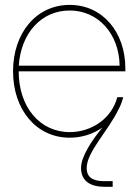

<svg xmlns="http://www.w3.org/2000/svg" viewBox="-20 -543 552 768"><path d="M258.8 7.8C307.1 7.8 352.5 -6.8 389.6 -32.7C346.7 19 304.2 83.5 304.2 128.9C304.2 170.9 329.1 204.1 397.9 204.1H430.7V181.6H397.9C340.3 181.6 326.7 157.7 326.7 128.9C326.7 64.9 412.1 -18.1 454.6 -106.4C462.4 -121.1 468.8 -137.2 472.7 -154.3H449.2C426.8 -68.8 346.2 -14.6 258.8 -14.6C139.2 -14.6 54.7 -115.2 54.7 -257.8H481.4V-269.5C481.4 -413.6 391.1 -523.4 258.8 -523.4C125.5 -523.4 32.2 -411.6 32.2 -257.8C32.2 -104 125.5 7.8 258.8 7.8ZM55.2 -280.3C63.5 -410.6 145.5 -501 258.8 -501C371.6 -501 456.5 -409.2 458.5 -280.3Z"/></svg>

Font: Raveo Display Display Thin
Style: Regular
Weight: 100
Designer: Jakub Foglar, Rasmus Andersson (Inter)
Foundry: Jakubfoglar.com
Version: Version 1.100;Glyphs 3.2.3 (3260)